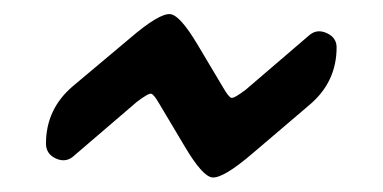

<svg xmlns="http://www.w3.org/2000/svg" viewBox="-20 -435 540 271"><path d="M83 -213.9Q72.3 -205.1 58.6 -211.4Q44.9 -217.8 44.9 -232.4Q44.9 -281.2 83 -313.5L162.1 -379.9Q205.1 -417 220.7 -415Q234.4 -413.1 258.8 -372.1L294.9 -311.5Q302.7 -297.9 306.6 -296.9Q310.5 -295.9 327.1 -308.6L417 -385.7Q427.7 -394.5 441.4 -388.2Q455.1 -381.8 455.1 -368.2Q455.1 -319.3 417 -287.1L337.9 -219.7Q294.9 -182.6 279.3 -184.6Q265.6 -186.5 241.2 -227.5L205.1 -288.1Q197.3 -301.8 193.4 -302.7Q189.5 -303.7 172.9 -291Z"/></svg>

Font: Rounded-X Mgen+ 1mn medium
Style: Regular
Weight: 500
Designer: [Source Han Sans]
Ryoko NISHIZUKA  (kana & ideographs); Paul D. Hunt (Latin, Greek & Cyrillic); Wenlong ZHANG  (bopomofo
Version: Version 1.059.20150602